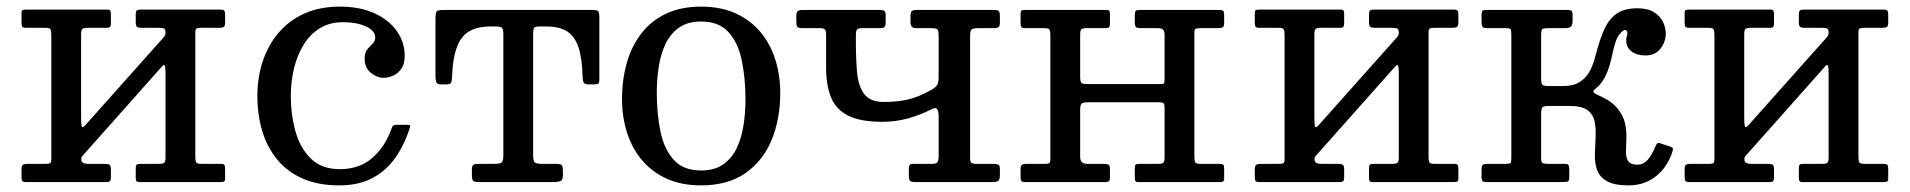

<svg xmlns="http://www.w3.org/2000/svg" viewBox="-20 -550 5769 580"><path d="M570 -77.5V-452Q570 -461.5 573.8 -463.8Q577.5 -466 587 -466H642Q652 -466 656 -468.8Q660 -471.5 660 -482V-505Q660 -514.5 657.5 -517.8Q655 -521 646 -521H404Q395.5 -521 392.8 -518Q390 -515 390 -506V-483Q390 -472 393.8 -469Q397.5 -466 407.5 -466H459Q470.5 -466 475.2 -464Q480 -462 480 -450.5Q480 -448.5 479 -445Q478 -441.5 475.5 -438.5L237.5 -171.5Q228.5 -161.5 226.8 -169Q225 -176.5 225 -196V-446.5Q225 -459.5 229 -462.8Q233 -466 245 -466H302.5Q310.5 -466 312.8 -469.2Q315 -472.5 315 -480.5V-505.5Q315 -514 313.5 -517.5Q312 -521 304 -521H60.5Q52.5 -521 48.8 -519.8Q45 -518.5 45 -510V-481Q45 -472.5 47.5 -469.2Q50 -466 58 -466H117Q130 -466 132.5 -461.2Q135 -456.5 135 -443.5V-69Q135 -59.5 131.5 -57.2Q128 -55 118 -55H63Q53.5 -55 49.2 -52.2Q45 -49.5 45 -39V-16Q45 -6.5 47.5 -3.2Q50 0 59 0H301Q309.5 0 312.2 -3Q315 -6 315 -15V-38Q315 -49 311.2 -52Q307.5 -55 297.5 -55H246Q236.5 -55 231 -58Q225.5 -61 225.5 -68.5Q225.5 -75 228 -77.8Q230.5 -80.5 233.5 -84L470 -350Q476.5 -357 478.2 -350.8Q480 -344.5 480 -329.5V-74.5Q480 -61.5 476 -58.2Q472 -55 460 -55H402.5Q394.5 -55 392.2 -52Q390 -49 390 -40.5V-15.5Q390 -7.5 391.5 -3.8Q393 0 401 0H644.5Q653 0 656.5 -1.5Q660 -3 660 -11V-40Q660 -48.5 657.8 -51.8Q655.5 -55 647 -55H588Q575 -55 572.5 -59.8Q570 -64.5 570 -77.5Z M757.5 -260Q757.5 -204 772 -155Q786.5 -106 816.8 -68.8Q847 -31.5 893.8 -10.8Q940.5 10 1004.5 10Q1063.5 10 1105.2 -12.2Q1147 -34.5 1174.5 -73.8Q1202 -113 1218 -164Q1220 -169.5 1218.2 -171.2Q1216.5 -173 1208.5 -173H1177.5Q1170.5 -173 1168 -170.8Q1165.5 -168.5 1163.5 -163.5Q1144 -107.5 1105 -73.2Q1066 -39 1006.5 -39Q952 -39 919.5 -70.5Q887 -102 872.8 -152.5Q858.5 -203 858.5 -260Q858.5 -303 868 -342.8Q877.5 -382.5 896.8 -414.2Q916 -446 945.8 -464.5Q975.5 -483 1016.5 -483Q1057 -483 1085.2 -470.2Q1113.5 -457.5 1113.5 -437Q1113.5 -425.5 1105.5 -418Q1097.5 -410.5 1089.5 -400.8Q1081.5 -391 1081.5 -373Q1081.5 -345.5 1100 -330.2Q1118.5 -315 1138.5 -315Q1153 -315 1167.8 -321.5Q1182.5 -328 1192.5 -342.5Q1202.5 -357 1202.5 -381Q1202.5 -422 1179 -455.8Q1155.5 -489.5 1111.5 -509.8Q1067.5 -530 1006.5 -530Q946 -530 899.8 -509.2Q853.5 -488.5 821.8 -451.2Q790 -414 773.8 -365.2Q757.5 -316.5 757.5 -260Z M1405.5 -20.5Q1405.5 -6.5 1409.8 -3.2Q1414 0 1428.5 0H1651.5Q1665 0 1672.8 -3Q1680.5 -6 1680.5 -21V-30.5Q1680.5 -46 1677.5 -50.5Q1674.5 -55 1659.5 -55H1617.5Q1599 -55 1594.8 -59.8Q1590.5 -64.5 1590.5 -83.5V-448.5Q1590.5 -462 1593.5 -466Q1596.5 -470 1609.5 -470H1630.5Q1670.5 -470 1693.8 -454.8Q1717 -439.5 1727.8 -406.2Q1738.5 -373 1740 -318.5Q1740.5 -306.5 1743 -300.8Q1745.5 -295 1759.5 -295H1771.5Q1783 -295 1786.8 -297.2Q1790.5 -299.5 1790.5 -310.5V-496.5Q1790.5 -511.5 1787.2 -515.8Q1784 -520 1769.5 -520H1319.5Q1302.5 -520 1299 -515.5Q1295.5 -511 1295.5 -493.5V-320.5Q1295.5 -309.5 1297.8 -302.2Q1300 -295 1312.5 -295H1326.5Q1339.5 -295 1342.2 -299.5Q1345 -304 1345.5 -315.5Q1348 -398.5 1374 -434.2Q1400 -470 1460.5 -470H1478.5Q1492.5 -470 1496.5 -466Q1500.5 -462 1500.5 -447.5V-82.5Q1500.5 -64 1496 -59.5Q1491.5 -55 1473.5 -55H1426.5Q1415.5 -55 1410.5 -52.2Q1405.5 -49.5 1405.5 -37.5Z M1964 -270Q1964 -309 1969.8 -347.2Q1975.5 -385.5 1990 -416.5Q2004.5 -447.5 2030.8 -466.2Q2057 -485 2098 -485Q2152.5 -485 2181.5 -452Q2210.5 -419 2221.2 -365.5Q2232 -312 2232 -250Q2232 -211 2226.2 -172.8Q2220.5 -134.5 2206 -103.5Q2191.5 -72.5 2165.2 -53.8Q2139 -35 2098 -35Q2043.5 -35 2014.5 -68Q1985.5 -101 1974.8 -154.5Q1964 -208 1964 -270ZM1859 -250Q1859 -197.5 1873.8 -150.5Q1888.5 -103.5 1918.2 -67.5Q1948 -31.5 1992.8 -10.8Q2037.5 10 2098 10Q2178.5 10 2231.5 -26.8Q2284.5 -63.5 2310.8 -126.8Q2337 -190 2337 -270Q2337 -322.5 2322.2 -369.5Q2307.5 -416.5 2277.8 -452.5Q2248 -488.5 2203.2 -509.2Q2158.5 -530 2098 -530Q2037.5 -530 1992.8 -509Q1948 -488 1918.2 -450Q1888.5 -412 1873.8 -361Q1859 -310 1859 -250Z M2815.5 -439V-319Q2815.5 -299 2810 -291.8Q2804.5 -284.5 2792.5 -278Q2754 -256.5 2722 -249.2Q2690 -242 2650.5 -242Q2608.5 -242 2590.8 -265.8Q2573 -289.5 2569.2 -330.2Q2565.5 -371 2565.5 -422V-443.5Q2565.5 -457 2569 -461Q2572.5 -465 2585 -465H2637Q2648.5 -465 2652 -468.5Q2655.5 -472 2655.5 -484V-504Q2655.5 -515 2650.5 -517.5Q2645.5 -520 2635.5 -520H2405.5Q2394.5 -520 2390 -516.5Q2385.5 -513 2385.5 -501V-488Q2385.5 -475 2388 -470Q2390.5 -465 2403 -465H2456Q2467.5 -465 2471.5 -461.2Q2475.5 -457.5 2475.5 -445.5V-347Q2475.5 -293 2490.2 -256.2Q2505 -219.5 2542 -200.8Q2579 -182 2645.5 -182Q2686.5 -182 2723.8 -192.5Q2761 -203 2794 -220Q2807.5 -227 2811.5 -219.5Q2815.5 -212 2815.5 -198.5V-80Q2815.5 -66 2812.2 -60.5Q2809 -55 2794.5 -55H2740Q2730 -55 2727.8 -51.2Q2725.5 -47.5 2725.5 -37V-22Q2725.5 -8 2728.8 -4Q2732 0 2745.5 0H2975.5Q2990 0 2995.2 -3.2Q3000.5 -6.5 3000.5 -22V-39Q3000.5 -50 2995.8 -52.5Q2991 -55 2981 -55H2929Q2918 -55 2914.2 -58.2Q2910.5 -61.5 2910.5 -72V-442Q2910.5 -458.5 2916 -461.8Q2921.5 -465 2938 -465H2981Q2992.5 -465 2996.5 -468.2Q3000.5 -471.5 3000.5 -482V-501Q3000.5 -514 2996.5 -517Q2992.5 -520 2980.5 -520H2750.5Q2737.5 -520 2734 -516.2Q2730.5 -512.5 2730.5 -499V-484.5Q2730.5 -475 2733.8 -470Q2737 -465 2747.5 -465H2794Q2810 -465 2812.8 -460Q2815.5 -455 2815.5 -439Z M3588 -77.5V-451Q3588 -460.5 3591.8 -462.8Q3595.5 -465 3605 -465H3660Q3670 -465 3674 -467.8Q3678 -470.5 3678 -481V-504Q3678 -513.5 3675.5 -516.8Q3673 -520 3664 -520H3422Q3413.5 -520 3410.8 -517Q3408 -514 3408 -505V-482Q3408 -471 3411.8 -468Q3415.5 -465 3425.5 -465H3477Q3488.5 -465 3493.2 -460.5Q3498 -456 3498 -444.5V-311Q3498 -300 3496 -298Q3494 -296 3483 -296H3263Q3249.5 -296 3246.2 -300.5Q3243 -305 3243 -317.5V-445.5Q3243 -458.5 3247 -461.8Q3251 -465 3263 -465H3320.5Q3328.5 -465 3330.8 -468.2Q3333 -471.5 3333 -479.5V-504.5Q3333 -513 3331.5 -516.5Q3330 -520 3322 -520H3078.5Q3070.5 -520 3066.8 -518.8Q3063 -517.5 3063 -509V-480Q3063 -471.5 3065.5 -468.2Q3068 -465 3076 -465H3135Q3148 -465 3150.5 -460.2Q3153 -455.5 3153 -442.5V-69Q3153 -59.5 3149.5 -57.2Q3146 -55 3136 -55H3081Q3071.5 -55 3067.2 -52.2Q3063 -49.5 3063 -39V-16Q3063 -6.5 3065.5 -3.2Q3068 0 3077 0H3319Q3327.5 0 3330.2 -3Q3333 -6 3333 -15V-38Q3333 -49 3329.2 -52Q3325.5 -55 3315.5 -55H3264Q3243 -55 3243 -75.5V-218Q3243 -234 3247.8 -237.5Q3252.5 -241 3267.5 -241H3482.5Q3492 -241 3495 -237.8Q3498 -234.5 3498 -225.5V-74.5Q3498 -61.5 3494 -58.2Q3490 -55 3478 -55H3420.5Q3412.5 -55 3410.2 -52Q3408 -49 3408 -40.5V-15.5Q3408 -7.5 3409.5 -3.8Q3411 0 3419 0H3662.5Q3671 0 3674.5 -1.5Q3678 -3 3678 -11V-40Q3678 -48.5 3675.8 -51.8Q3673.5 -55 3665 -55H3606Q3593 -55 3590.5 -59.8Q3588 -64.5 3588 -77.5Z M4295.5 -77.5V-452Q4295.5 -461.5 4299.2 -463.8Q4303 -466 4312.5 -466H4367.5Q4377.5 -466 4381.5 -468.8Q4385.5 -471.5 4385.5 -482V-505Q4385.5 -514.5 4383 -517.8Q4380.5 -521 4371.5 -521H4129.5Q4121 -521 4118.2 -518Q4115.5 -515 4115.5 -506V-483Q4115.5 -472 4119.2 -469Q4123 -466 4133 -466H4184.5Q4196 -466 4200.8 -464Q4205.5 -462 4205.5 -450.5Q4205.5 -448.5 4204.5 -445Q4203.5 -441.5 4201 -438.5L3963 -171.5Q3954 -161.5 3952.2 -169Q3950.5 -176.5 3950.5 -196V-446.5Q3950.5 -459.5 3954.5 -462.8Q3958.5 -466 3970.5 -466H4028Q4036 -466 4038.2 -469.2Q4040.5 -472.5 4040.5 -480.5V-505.5Q4040.5 -514 4039 -517.5Q4037.5 -521 4029.5 -521H3786Q3778 -521 3774.2 -519.8Q3770.5 -518.5 3770.5 -510V-481Q3770.5 -472.5 3773 -469.2Q3775.5 -466 3783.5 -466H3842.5Q3855.5 -466 3858 -461.2Q3860.5 -456.5 3860.5 -443.5V-69Q3860.5 -59.5 3857 -57.2Q3853.5 -55 3843.5 -55H3788.5Q3779 -55 3774.8 -52.2Q3770.5 -49.5 3770.5 -39V-16Q3770.5 -6.5 3773 -3.2Q3775.5 0 3784.5 0H4026.5Q4035 0 4037.8 -3Q4040.5 -6 4040.5 -15V-38Q4040.5 -49 4036.8 -52Q4033 -55 4023 -55H3971.5Q3962 -55 3956.5 -58Q3951 -61 3951 -68.5Q3951 -75 3953.5 -77.8Q3956 -80.5 3959 -84L4195.5 -350Q4202 -357 4203.8 -350.8Q4205.5 -344.5 4205.5 -329.5V-74.5Q4205.5 -61.5 4201.5 -58.2Q4197.5 -55 4185.5 -55H4128Q4120 -55 4117.8 -52Q4115.5 -49 4115.5 -40.5V-15.5Q4115.5 -7.5 4117 -3.8Q4118.5 0 4126.5 0H4370Q4378.5 0 4382 -1.5Q4385.5 -3 4385.5 -11V-40Q4385.5 -48.5 4383.2 -51.8Q4381 -55 4372.5 -55H4313.5Q4300.5 -55 4298 -59.8Q4295.5 -64.5 4295.5 -77.5Z M5033 -95Q5035 -101.5 5031.5 -104Q5028 -106.5 5020.5 -109L4995.5 -117Q4988 -119.5 4985.2 -115.8Q4982.5 -112 4980 -106Q4969 -80 4956.5 -66.2Q4944 -52.5 4926.5 -52.5Q4905.5 -52.5 4898.5 -63.2Q4891.5 -74 4891.8 -92Q4892 -110 4893 -132.2Q4894 -154.5 4888.8 -178Q4883.5 -201.5 4865.2 -223.5Q4847 -245.5 4809 -262Q4803 -265 4799 -267Q4795 -269 4793.8 -271.5Q4792.5 -274 4794.5 -276.8Q4796.5 -279.5 4802 -284Q4814 -293.5 4823.2 -308.5Q4832.5 -323.5 4839 -342.2Q4845.5 -361 4849.5 -381Q4859.5 -430.5 4871.2 -445Q4883 -459.5 4888 -459.5Q4896 -459.5 4896 -450Q4896 -446.5 4895.5 -444.5Q4895 -442.5 4894.2 -441Q4893.5 -439.5 4893 -436.5Q4892.5 -433.5 4892.5 -428Q4892.5 -407 4908.5 -394.8Q4924.5 -382.5 4950.5 -382.5Q4980.5 -382.5 4996.2 -403.2Q5012 -424 5012 -448.5Q5012 -467 5003.2 -484.5Q4994.5 -502 4975.8 -513.5Q4957 -525 4926.5 -525Q4889 -525 4865.8 -510.2Q4842.5 -495.5 4827.5 -463.8Q4812.5 -432 4799.5 -381Q4794 -358 4783.5 -337.2Q4773 -316.5 4753.5 -303.2Q4734 -290 4700.5 -290H4659Q4643 -290 4639.2 -294.2Q4635.5 -298.5 4635.5 -314V-441.5Q4635.5 -459 4638.5 -462Q4641.5 -465 4659 -465H4709.5Q4719 -465 4724.8 -469Q4730.5 -473 4730.5 -486V-503Q4730.5 -514.5 4727.2 -517.2Q4724 -520 4712.5 -520H4469.5Q4460 -520 4457.8 -516.5Q4455.5 -513 4455.5 -503V-487.5Q4455.5 -474 4458 -469.5Q4460.5 -465 4473.5 -465H4526Q4542 -465 4543.8 -461Q4545.5 -457 4545.5 -441V-76.5Q4545.5 -61.5 4543.8 -58.2Q4542 -55 4526.5 -55H4473.5Q4463 -55 4459.2 -52Q4455.5 -49 4455.5 -37.5V-16Q4455.5 -6.5 4458.5 -3.2Q4461.5 0 4471 0H4704Q4714 0 4717.2 -2.5Q4720.5 -5 4720.5 -14.5V-37Q4720.5 -48 4718 -51.5Q4715.5 -55 4705 -55H4655.5Q4643.5 -55 4639.5 -57.8Q4635.5 -60.5 4635.5 -72V-204Q4635.5 -220.5 4638.8 -225.2Q4642 -230 4658.5 -230H4720.5Q4758.5 -230 4775.8 -217Q4793 -204 4797.2 -182.5Q4801.5 -161 4800 -135.5Q4798.5 -110 4797.8 -84.5Q4797 -59 4804.2 -37.5Q4811.5 -16 4833.8 -3Q4856 10 4900.5 10Q4925.5 10 4946.8 2.2Q4968 -5.5 4985 -19.8Q5002 -34 5014.2 -53.2Q5026.5 -72.5 5033 -95Z M5594 -77.5V-452Q5594 -461.5 5597.8 -463.8Q5601.5 -466 5611 -466H5666Q5676 -466 5680 -468.8Q5684 -471.5 5684 -482V-505Q5684 -514.5 5681.5 -517.8Q5679 -521 5670 -521H5428Q5419.5 -521 5416.8 -518Q5414 -515 5414 -506V-483Q5414 -472 5417.8 -469Q5421.5 -466 5431.5 -466H5483Q5494.5 -466 5499.2 -464Q5504 -462 5504 -450.5Q5504 -448.5 5503 -445Q5502 -441.5 5499.5 -438.5L5261.5 -171.5Q5252.5 -161.5 5250.8 -169Q5249 -176.5 5249 -196V-446.5Q5249 -459.5 5253 -462.8Q5257 -466 5269 -466H5326.5Q5334.5 -466 5336.8 -469.2Q5339 -472.5 5339 -480.5V-505.5Q5339 -514 5337.5 -517.5Q5336 -521 5328 -521H5084.5Q5076.5 -521 5072.8 -519.8Q5069 -518.5 5069 -510V-481Q5069 -472.5 5071.5 -469.2Q5074 -466 5082 -466H5141Q5154 -466 5156.5 -461.2Q5159 -456.5 5159 -443.5V-69Q5159 -59.5 5155.5 -57.2Q5152 -55 5142 -55H5087Q5077.5 -55 5073.2 -52.2Q5069 -49.5 5069 -39V-16Q5069 -6.5 5071.5 -3.2Q5074 0 5083 0H5325Q5333.5 0 5336.2 -3Q5339 -6 5339 -15V-38Q5339 -49 5335.2 -52Q5331.5 -55 5321.5 -55H5270Q5260.5 -55 5255 -58Q5249.5 -61 5249.5 -68.5Q5249.5 -75 5252 -77.8Q5254.5 -80.5 5257.5 -84L5494 -350Q5500.5 -357 5502.2 -350.8Q5504 -344.5 5504 -329.5V-74.5Q5504 -61.5 5500 -58.2Q5496 -55 5484 -55H5426.5Q5418.5 -55 5416.2 -52Q5414 -49 5414 -40.5V-15.5Q5414 -7.5 5415.5 -3.8Q5417 0 5425 0H5668.5Q5677 0 5680.5 -1.5Q5684 -3 5684 -11V-40Q5684 -48.5 5681.8 -51.8Q5679.5 -55 5671 -55H5612Q5599 -55 5596.5 -59.8Q5594 -64.5 5594 -77.5Z"/></svg>

Font: Besley
Style: Regular
Weight: 400
Designer: Owen Earl
Foundry: indestructible type*
Version: Version 4.000